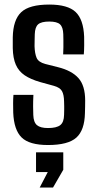

<svg xmlns="http://www.w3.org/2000/svg" viewBox="-20 -628 428 842"><path d="M190.5 8Q108.5 8 74.8 -25.2Q41 -58.5 38 -134Q37.5 -156 37.5 -175.2Q37.5 -194.5 39 -212H126.5Q125 -182 125.2 -161Q125.5 -140 126 -124Q127 -92 142 -79.2Q157 -66.5 190.5 -66.5Q228 -66.5 244.2 -79.2Q260.5 -92 261 -124.5Q261.5 -139 261.5 -147.2Q261.5 -155.5 261.5 -163Q261.5 -170.5 261 -183Q260.5 -213 251.8 -228.5Q243 -244 216.5 -251.5L156.5 -268Q114.5 -280 88.2 -297.8Q62 -315.5 49.5 -344Q37 -372.5 36 -416.5Q36 -431.5 36 -442Q36 -452.5 36 -464.5Q37.5 -541 73 -574.5Q108.5 -608 196 -608Q277 -608 311.5 -575.5Q346 -543 349 -467Q349.5 -456 349.2 -430.2Q349 -404.5 347.5 -389.5H257Q258 -404 258 -420.8Q258 -437.5 258 -452.8Q258 -468 257.5 -478Q256.5 -509 243.2 -521.2Q230 -533.5 196 -533.5Q161 -533.5 147.2 -521.2Q133.5 -509 132.5 -478Q132.5 -470.5 132 -457.5Q131.5 -444.5 131.5 -425.5Q132.5 -393.5 140.5 -374.5Q148.5 -355.5 178.5 -347.5L234 -333.5Q294.5 -318.5 324 -285.5Q353.5 -252.5 353.5 -187Q353.5 -171.5 353.2 -159.5Q353 -147.5 352.5 -132Q351 -57 314.8 -24.5Q278.5 8 190.5 8ZM154 194.5 189.5 126.5H138V40H257.5V116.5L212.5 194.5Z"/></svg>

Font: Big Shoulders Text Thin SemiBold
Style: Regular
Weight: 600
Version: Version 2.002